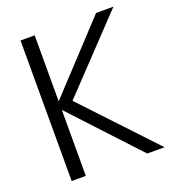

<svg xmlns="http://www.w3.org/2000/svg" viewBox="-129 -805 818 905"><g transform="rotate(-20 279.5 -352.5)"><path d="M542 0H455L147 -331V0H76V-705H147V-374L455 -705H542L209 -354Z"/></g></svg>

Font: Ulagadi Sans Light
Style: Regular
Weight: 300
Designer: Ninad Kale (Devanagari), Jonny Pinhorn (Latin)
Foundry: Indian Type Foundry
Version: Version 3.01;March 29, 2020;FontCreator 12.0.0.2522 64-bit; 